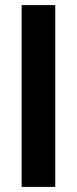

<svg xmlns="http://www.w3.org/2000/svg" viewBox="-20 -734 302 754"><path d="M65 -714H197V0H65Z"/></svg>

Font: Chakra Petch
Style: Bold
Weight: 700
Designer: Katatrad Aksorn Co.,Ltd.
Foundry: Cadson Demak Co.,Ltd.
Version: Version 1.000; ttfautohint (v1.6)